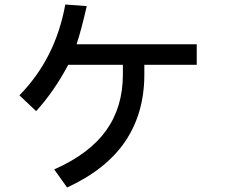

<svg xmlns="http://www.w3.org/2000/svg" viewBox="-20 -732 1002 850"><path d="M619 -402Q619 -232 535 -107Q451 18 277 98L220 18Q376 -51 450 -154.5Q524 -258 524 -402V-445H282Q220 -328 140 -240L66 -310Q226 -473 269 -712L364 -705Q341 -603 319 -536H851V-445H619Z"/></svg>

Font: Gmarket Sans TTF Medium
Style: Regular
Weight: 500
Designer: Creative Director : Sungho Lee; Art Director : Kiwoong Choi; Project Manager : Sori Yang, Jongwook Yoon; Font Designer :
Foundry: Sandoll Inc.
Version: Version 1.000;hotconv 1.0.109;makeotfexe 2.5.65596